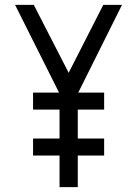

<svg xmlns="http://www.w3.org/2000/svg" viewBox="-20 -770 564 790"><path d="M116 -319V-389H408.5V-319ZM116 -130V-200H408.5V-130ZM225 0V-385L42 -750H119L262.5 -470.5L405 -750H482L300 -385V0Z"/></svg>

Font: Mohave Light
Style: Regular
Weight: 400
Version: Version 2.003